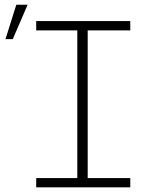

<svg xmlns="http://www.w3.org/2000/svg" viewBox="-20 -801 640 821"><path d="M134.8 -710.9V-670.9H310.5V-39.6H134.8V0H537.1V-39.6H355V-670.9H537.1V-710.9ZM49.8 -780.8 3.4 -633.8H34.7L98.1 -780.8Z"/></svg>

Font: Roboto Mono ExtraLight
Style: Regular
Weight: 250
Monospace: yes
Designer: Google
Version: Version 3.000